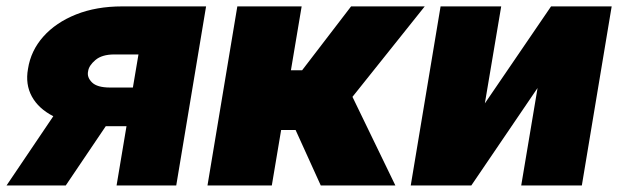

<svg xmlns="http://www.w3.org/2000/svg" viewBox="-37 -565 1888 585"><path d="M318.2 0 348.4 -180.4H285.2L163.4 0H-17L125.4 -210.9Q80.3 -234 60 -271.1Q39.8 -308.2 48.3 -355.1Q56.8 -410.5 95 -453.5Q133.2 -496.4 194.8 -521Q256.4 -545.5 335.2 -545.5H590.9L500 0ZM367.9 -298.3 384.9 -399.1H311.1Q273.8 -399.1 253.7 -382.1Q233.7 -365.1 231.5 -348Q227.3 -329.9 243.1 -314.1Q258.9 -298.3 298.3 -298.3Z M595.2 0 686.1 -545.5H882.1L849.4 -350.9H883.5L1032.7 -545.5H1257.1L1036.9 -269.9L1167.6 0H940.3L863.6 -169H819.6L791.2 0Z M1440.3 -250 1642 -545.5H1826.7L1735.8 0H1551.1L1600.9 -296.9L1399.1 0H1214.5L1305.4 -545.5H1490.1Z"/></svg>

Font: Inter UI Black
Style: Italic
Weight: 900
Italic angle: -9.39999°
Designer: Rasmus Andersson
Foundry: rsms
Version: 3.2;8d6f07862